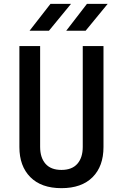

<svg xmlns="http://www.w3.org/2000/svg" viewBox="-20 -970 640 1000"><path d="M300 10Q195 10 138 -47.5Q81 -105 81 -204V-730H189V-205Q189 -149 217 -117Q245 -85 300 -85Q355 -85 383 -117Q411 -149 411 -205V-730H519V-204Q519 -104 462 -47Q405 10 300 10ZM325 -810 433 -950H541L426 -810ZM134 -810 243 -950H350L235 -810Z"/></svg>

Font: JetBrains Mono SemiBold
Style: Regular
Weight: 472
Monospace: yes
Designer: Philipp Nurullin, Konstantin Bulenkov
Foundry: JetBrains
Version: Version 2.305; ttfautohint (v1.8.4.7-5d5b)